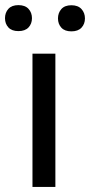

<svg xmlns="http://www.w3.org/2000/svg" viewBox="-53 -741 357 761"><path d="M166.5 0H75.7V-528.3H166.5ZM-33.2 -668.9Q-33.2 -690.9 -19.8 -705.8Q-6.3 -720.7 20 -720.7Q46.4 -720.7 60.1 -705.8Q73.7 -690.9 73.7 -668.9Q73.7 -647 60.1 -632.3Q46.4 -617.7 20 -617.7Q-6.3 -617.7 -19.8 -632.3Q-33.2 -647 -33.2 -668.9ZM176.8 -668Q176.8 -689.9 190.2 -705.1Q203.6 -720.2 230 -720.2Q256.3 -720.2 270 -705.1Q283.7 -689.9 283.7 -668Q283.7 -646 270 -631.3Q256.3 -616.7 230 -616.7Q203.6 -616.7 190.2 -631.3Q176.8 -646 176.8 -668Z"/></svg>

Font: RobotoDraft
Style: Regular
Weight: 400
Designer: Google
Foundry: Google
Version: Version 2.000988-w1; 2014